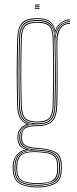

<svg xmlns="http://www.w3.org/2000/svg" viewBox="-20 -685 339 845"><path d="M143.8 140Q96.5 140 67.4 124Q38.2 108 35.8 60Q35.5 56.2 35.5 53.4Q35.5 50.5 35.8 46Q37 15.8 53.1 -3.4Q69.2 -22.5 92 -25.8V-26.8Q68.2 -36.2 62.5 -50.6Q56.8 -65 56.8 -76Q56.8 -78.2 56.8 -80Q56.8 -81.8 56.8 -84Q56.8 -100.5 67.1 -116Q77.5 -131.5 96.5 -138V-140Q76.8 -148.5 66.8 -166.9Q56.8 -185.2 55.8 -220Q54.5 -267.8 54 -302.4Q53.5 -337 53.5 -367.5Q53.5 -398 54.1 -432.4Q54.8 -466.8 55.8 -514Q56.8 -558.8 74.6 -581.9Q92.5 -605 143.8 -605Q180 -605 197.9 -592.9Q215.8 -580.8 222.8 -553H223.8Q228.2 -566 238.2 -576.6Q248.2 -587.2 261.2 -593.6Q274.2 -600 287.8 -600V-596Q260.5 -595 243.4 -577.4Q226.2 -559.8 223.2 -540.8H222.2Q217 -573.2 199.4 -587.1Q181.8 -601 143.8 -601Q99.5 -601 80.1 -581.6Q60.8 -562.2 59.8 -514Q58.5 -451 57.9 -405.4Q57.2 -359.8 57.8 -317.1Q58.2 -274.5 59.8 -220Q60.8 -185.5 71.9 -165.4Q83 -145.2 108.8 -140.2V-138.2Q85.2 -133.5 73 -117.6Q60.8 -101.8 60.8 -84Q60.8 -81.8 60.8 -80Q60.8 -78.2 60.8 -76Q60.8 -62.2 69.6 -46.9Q78.5 -31.5 106.5 -26.5V-25.5Q79.2 -23.8 60.2 -6Q41.2 11.8 39.8 46Q39.5 50.5 39.5 53.4Q39.5 56.2 39.8 60.2Q42 107 70.4 121.6Q98.8 136.2 143.8 136.2Q188.8 136.2 218.2 121.6Q247.8 107 247.8 60.2Q247.8 55.2 247.8 52.6Q247.8 50 247.8 46Q247.8 -1.8 219.2 -14.6Q190.8 -27.5 143.8 -30Q117.5 -31.5 101.9 -37.1Q86.2 -42.8 79.5 -52.5Q72.8 -62.2 72.8 -76Q72.8 -78.2 72.8 -80Q72.8 -81.8 72.8 -84Q72.8 -107.2 86.9 -120.6Q101 -134 143.8 -134Q188.5 -134 207.4 -153.5Q226.2 -173 227.8 -220Q229.2 -266.8 229.5 -306.9Q229.8 -347 229.5 -393.1Q229.2 -439.2 228.2 -504Q228 -539.2 243 -561.6Q258 -584 287.8 -584V-580Q259.2 -580 245.6 -557.8Q232 -535.5 232.2 -491.8Q232.8 -444 233.2 -403.5Q233.8 -363 233.6 -319.8Q233.5 -276.5 231.8 -220Q230.2 -172 210.5 -151.2Q190.8 -130.5 143.8 -130Q114 -129.8 99.6 -124Q85.2 -118.2 81 -108Q76.8 -97.8 76.8 -84Q76.8 -81.8 76.8 -80Q76.8 -78.2 76.8 -76Q76.8 -62.2 83.6 -53.5Q90.5 -44.8 105.2 -40.1Q120 -35.5 143.8 -34Q193.2 -31 222.5 -17Q251.8 -3 251.8 46Q251.8 49.5 251.8 52.6Q251.8 55.8 251.8 60Q251.8 108 221.4 124Q191 140 143.8 140ZM143.8 128.5Q170.8 128.5 192.6 123.6Q214.5 118.8 227.2 104.1Q240 89.5 240 60.5Q240 56 240 53.1Q240 50.2 240 46Q240 15.8 227.5 1.9Q215 -12 193.5 -16.4Q172 -20.8 145 -22.5Q98.5 -25.5 74 -9.5Q49.5 6.5 47.8 46Q47.5 50.5 47.5 53.5Q47.5 56.5 47.8 60.8Q49.8 104.5 76.6 116.5Q103.5 128.5 143.8 128.5ZM143.8 124.8Q105.5 124.8 79.6 114Q53.8 103.2 51.8 60.8Q51.5 56.5 51.5 53.5Q51.5 50.5 51.8 46Q53.8 1.5 80.4 -10Q107 -21.5 143.8 -19Q170 -17.5 190.8 -13.8Q211.5 -10 223.6 3.1Q235.8 16.2 235.8 46Q235.8 50.8 235.8 53.1Q235.8 55.5 235.8 60.8Q235.8 103.2 208.9 114Q182 124.8 143.8 124.8ZM143.8 121Q167.8 121 187.6 117.5Q207.5 114 219.5 101.2Q231.5 88.5 231.8 61Q231.8 55.5 231.8 53.1Q231.8 50.8 231.8 46Q231.8 17.8 220.2 5.5Q208.8 -6.8 188.9 -10.4Q169 -14 143.8 -15.5Q107.2 -17.8 82.5 -7.4Q57.8 3 55.8 46Q55.5 50.5 55.5 53.5Q55.5 56.5 55.8 61Q57.5 102.2 82.6 111.6Q107.8 121 143.8 121ZM143.8 132.5Q101 132.5 73.4 119.1Q45.8 105.8 43.8 60.5Q43.5 56.2 43.5 53.4Q43.5 50.5 43.8 46Q45.2 11.5 64.4 -5.9Q83.5 -23.2 117.2 -25V-26Q84.8 -31.8 74.8 -46.2Q64.8 -60.8 64.8 -76Q64.8 -78.2 64.8 -80Q64.8 -81.8 64.8 -84Q64.8 -103.2 77.9 -119.1Q91 -135 122 -139V-140Q90 -144.2 77.5 -163.4Q65 -182.5 63.8 -220Q62.2 -272.2 61.8 -315.6Q61.2 -359 61.8 -405.6Q62.2 -452.2 63.8 -514Q65 -559.5 82.5 -578.2Q100 -597 143.8 -597Q183.5 -597 200.9 -581Q218.2 -565 222 -526.8H223Q224.8 -545.8 233.8 -560.2Q242.8 -574.8 256.9 -583.1Q271 -591.5 287.8 -592V-588Q257.2 -587.2 240.1 -563.1Q223 -539 223.8 -501Q225 -442 225.6 -399.9Q226.2 -357.8 225.9 -316.8Q225.5 -275.8 223.8 -220Q222.5 -174.8 204 -156.2Q185.5 -137.8 143.8 -137.8Q113.2 -137.8 97 -129.8Q80.8 -121.8 74.8 -109.5Q68.8 -97.2 68.8 -84Q68.8 -81.8 68.8 -80Q68.8 -78.2 68.8 -76Q68.8 -57.8 83.9 -43.1Q99 -28.5 143.8 -26.2Q173.5 -24.8 196.1 -19.6Q218.8 -14.5 231.4 0.2Q244 15 244 46Q244 50 244 52.9Q244 55.8 244 60.5Q244 105.8 215.2 119.1Q186.5 132.5 143.8 132.5ZM143.8 -142Q184.5 -142 201.4 -159.1Q218.2 -176.2 219.8 -220Q221.2 -267.2 221.8 -313.5Q222.2 -359.8 221.8 -409Q221.2 -458.2 219.8 -514Q218.8 -558.8 200.2 -575.9Q181.8 -593 143.8 -593Q103.8 -593 86.4 -576.2Q69 -559.5 67.8 -514Q65.8 -431.8 65.5 -363.2Q65.2 -294.8 67.8 -220Q69.2 -176.2 86.1 -159.1Q103 -142 143.8 -142ZM143.8 -146Q105.8 -146 89.5 -161.6Q73.2 -177.2 71.8 -220Q69.8 -288 69.6 -361.4Q69.5 -434.8 71.8 -514Q73 -557.2 89 -573.1Q105 -589 143.8 -589Q182.8 -589 198.6 -573.1Q214.5 -557.2 215.8 -514Q217.2 -461.5 217.8 -411.9Q218.2 -362.2 217.8 -314.6Q217.2 -267 215.8 -220Q214.2 -177.2 198 -161.6Q181.8 -146 143.8 -146ZM143.8 -150Q179.8 -150 195 -164.4Q210.2 -178.8 211.8 -220Q213.2 -261 213.8 -310.5Q214.2 -360 213.9 -412.4Q213.5 -464.8 211.8 -514Q210.5 -557.5 194.6 -571.2Q178.8 -585 143.8 -585Q109 -585 93 -571.2Q77 -557.5 75.8 -514Q73.5 -439.8 73.5 -364Q73.5 -288.2 75.8 -220Q77.2 -178.8 92.5 -164.4Q107.8 -150 143.8 -150ZM133.8 -661V-665H153.8V-661ZM133.8 -645V-649H153.8V-645ZM133.8 -653V-657H153.8V-653Z"/></svg>

Font: Big Shoulders Inline Display SC Thin
Style: Regular
Weight: 100
Designer: Patric King
Foundry: XO Type Co
Version: Version 2.002